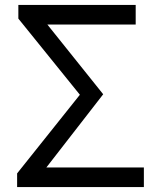

<svg xmlns="http://www.w3.org/2000/svg" viewBox="-20 -754 641 774"><path d="M49 0V-55L302 -372L54 -679V-734H527V-655H171L396 -374L167 -79H560V0Z"/></svg>

Font: Swei Fan Sans CJK TC
Style: Regular
Weight: 400
Version: Version 2.130